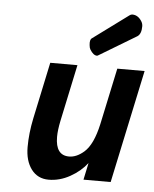

<svg xmlns="http://www.w3.org/2000/svg" viewBox="-55 -825 711 886"><g transform="rotate(5 300.5 -382.5)"><path d="M381.8 -577.6Q377.9 -575.2 376 -575.2Q358.9 -575.2 343.3 -601.1Q338.9 -608.4 337.9 -621.1Q335 -646.5 345.7 -653.3L509.3 -773.9Q515.6 -778.8 522 -778.8Q548.8 -778.8 565.9 -751Q572.3 -740.7 572.3 -728.5Q572.3 -693.8 554.7 -681.6ZM489.7 0H363.8L380.4 -78.6Q350.1 -39.1 302.2 -12.5Q254.4 14.2 203.4 14.2Q152.3 14.2 123 -24.9Q93.8 -64 93.8 -127.7Q93.8 -191.4 108.4 -261.2L164.1 -523.9H290L234.4 -261.7Q225.1 -217.3 225.1 -186Q225.1 -100.6 288.1 -100.6Q322.8 -100.6 357.4 -130.9Q397.9 -166.5 418.9 -262.2L474.6 -523.9H601.1Z"/></g></svg>

Font: Tuffy
Style: BoldItalic
Weight: 700
Italic angle: -12°
Designer: Thatcher Ulrich, Karoly Barta, Michael Everson
Version: Version 001.271